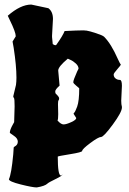

<svg xmlns="http://www.w3.org/2000/svg" viewBox="-20 -800 564 841"><path d="M314 -283 302 -302Q302 -303 304.5 -305.5Q307 -308 310.5 -315Q314 -322 318 -333Q327 -358 327 -413Q327 -414 314 -424.5Q301 -435 301 -440Q301 -449 318 -487L324 -499Q324 -511 312 -522Q300 -533 288 -538L277 -543Q235 -508 235 -491L241 -425Q222 -408 222 -400Q222 -392 224 -390Q239 -376 239 -369.5Q239 -363 236.5 -360.5Q234 -358 234 -344L235 -300Q235 -278 232 -272Q247 -255 258.5 -255Q270 -255 292 -265Q314 -275 314 -283ZM514 -424 511 -359Q511 -342 514 -332V-329Q514 -309 474 -254.5Q434 -200 422.5 -200Q411 -200 375.5 -173.5Q340 -147 340 -139Q340 -133 286.5 -124.5Q233 -116 233 -114Q233 -31 247 -31Q249 -31 254 -36Q253 -30 223 -15.5Q193 -1 188 4Q177 15 141 21Q123 21 71 8Q19 -5 19 -15Q30 -38 38 -124L40 -154Q40 -155 44 -158Q58 -165 58 -179.5Q58 -194 40.5 -205.5Q23 -217 23 -219Q23 -231 37 -256L42 -265L44 -334Q44 -368 41 -371Q38 -374 38 -378L50 -428Q52 -442 52 -460Q52 -512 40 -590L35 -618L49 -641Q49 -659 23 -712L14 -731Q70 -780 117 -780L192 -764Q212 -749 212 -717L208 -644V-638L211 -607Q218 -602 222 -602Q226 -602 227 -604Q256 -645 263 -664Q320 -667 346 -667L357 -666H359Q372 -664 401 -654.5Q430 -645 436 -639Q467 -608 496 -542Q506 -520 509 -518V-517Q509 -514 493.5 -496.5Q478 -479 478 -474V-473Q478 -463 486 -456.5Q494 -450 505 -450Q514 -450 514 -424Z"/></svg>

Font: Piedra
Style: Regular
Weight: 400
Designer: Angel Koziupa & Ale Paul
Foundry: Angel Koziupa and Alejandro Paul
Version: Version 1.000